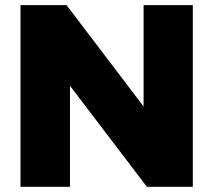

<svg xmlns="http://www.w3.org/2000/svg" viewBox="-20 -721 823 741"><path d="M534.2 -701.2H724.1V0H546.9L250 -390.1V0H59.1V-701.2H236.8L534.2 -310.1Z"/></svg>

Font: Montserrat arm ExtraBold
Style: Regular
Weight: 800
Designer: Julieta Ulanovsky
Foundry: Julieta Ulanovsky
Version: Version 6.000;PS 006.000;hotconv 1.0.88;makeotf.lib2.5.64775